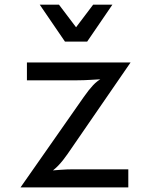

<svg xmlns="http://www.w3.org/2000/svg" viewBox="-20 -818 640 838"><path d="M69.5 0 345.5 -394.5Q367.5 -426 385.8 -445.5Q404 -465 425.5 -476.5L436 -473Q406.5 -471.5 375.8 -469.5Q345 -467.5 317 -467.5H97.5V-545.5H550L275 -146Q255 -117 234.8 -95.8Q214.5 -74.5 192 -61.5L188 -72.5Q215.5 -74.5 243.5 -76.8Q271.5 -79 297.5 -79H540V0ZM263.5 -636.5 153.5 -797.5H237.5L312 -699L386.5 -797.5H470.5L360.5 -636.5Z"/></svg>

Font: Spline Sans Mono
Style: Regular
Weight: 400
Monospace: yes
Designer: Eben Sorkin, Mirko Velimirovic
Foundry: Sorkin Type
Version: Version 1.004